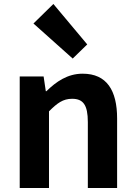

<svg xmlns="http://www.w3.org/2000/svg" viewBox="-20 -944 681 964"><path d="M79 0H226V-385C267 -426 296 -448 342 -448C397 -448 421 -418 421 -331V0H568V-349C568 -490 516 -574 395 -574C319 -574 262 -534 213 -486H210L199 -560H79ZM345 -650 418 -721 248 -924 148 -826Z"/></svg>

Font: Source Han Sans CN
Style: Bold
Weight: 700
Designer: Ryoko NISHIZUKA 西塚涼子 (kana, bopomofo & ideographs); Paul D. Hunt (Latin, Greek & Cyrillic); Sandoll Communications 산돌커뮤니
Foundry: Adobe
Version: Version 2.001;hotconv 1.0.107;makeotfexe 2.5.65593